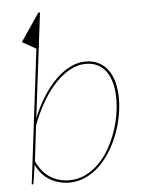

<svg xmlns="http://www.w3.org/2000/svg" viewBox="-52 -762 609 810"><g transform="rotate(-5 252.0 -357.0)"><path d="M50 0 119.5 -569 61 -602 141 -720H148L93.5 -276.5Q113 -325 138.8 -365.8Q164.5 -406.5 193.8 -435.5Q223 -464.5 255.5 -480.8Q288 -497 321 -497Q353.5 -497 377.5 -484.2Q401.5 -471.5 417.2 -449Q433 -426.5 440.5 -395.8Q448 -365 448 -329Q448 -293.5 440.8 -254.8Q433.5 -216 419.2 -178.8Q405 -141.5 384.2 -108Q363.5 -74.5 337 -49.2Q310.5 -24 278.2 -9Q246 6 209 6Q165.5 6 128 -15.5Q90.5 -37 69.5 -81.5L58 -7Q57 -4 57 -2Q57 0 53 0ZM321 -487Q288.5 -487 256.2 -470.2Q224 -453.5 194 -422.5Q164 -391.5 137.5 -347Q111 -302.5 90 -247L72 -96.5Q84 -71 99.2 -53.2Q114.5 -35.5 132.2 -24.8Q150 -14 169.8 -9Q189.5 -4 210 -4Q246 -4 276.8 -18.5Q307.5 -33 332.8 -57.5Q358 -82 377.5 -114.8Q397 -147.5 410.2 -183.5Q423.5 -219.5 430.2 -257Q437 -294.5 437 -329Q437 -365.5 429.5 -394.8Q422 -424 407.5 -444.5Q393 -465 371.2 -476Q349.5 -487 321 -487Z"/></g></svg>

Font: Lato Hairline
Style: Italic
Weight: 100
Italic angle: -7°
Designer: Lukasz Dziedzic
Foundry: tyPoland Lukasz Dziedzic
Version: Version 2.007; 2014-02-27